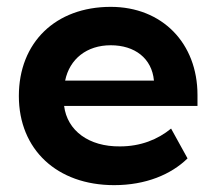

<svg xmlns="http://www.w3.org/2000/svg" viewBox="-20 -530 631 560"><path d="M35 -250C35 -94 146 10 313 10C405 10 479 -21 527 -68L479 -155C440 -123 390 -103 330 -103C239 -102 176 -149 167 -221H556V-253C556 -404 453 -510 303 -510C142 -510 35 -406 35 -250ZM170 -295C183 -358 233 -398 303 -398C373 -398 423 -360 429 -295Z"/></svg>

Font: Gully SemiBold
Style: Regular
Weight: 600
Designer: jaikishan Patel
Foundry: MagicType
Version: Version 1.000;Glyphs 3.2 (3242)